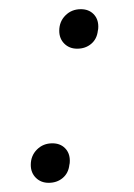

<svg xmlns="http://www.w3.org/2000/svg" viewBox="-20 -393 292 418"><path d="M109 -326Q109 -346 122.5 -359.5Q136 -373 156 -373Q173 -373 183.5 -362.5Q194 -352 194 -335Q194 -329 193 -326Q191 -308 178.5 -297.5Q166 -287 148 -287Q131 -287 120 -298Q109 -309 109 -326ZM47 -34Q47 -54 60.5 -67.5Q74 -81 94 -81Q111 -81 121.5 -70.5Q132 -60 132 -43Q132 -37 131 -34Q129 -16 116.5 -5.5Q104 5 86 5Q69 5 58 -6Q47 -17 47 -34Z"/></svg>

Font: Ysabeau Infant Semilight
Style: Italic
Weight: 300
Italic angle: -12°
Designer: Christian Thalmann (Catharsis Fonts)
Version: Version 0.003